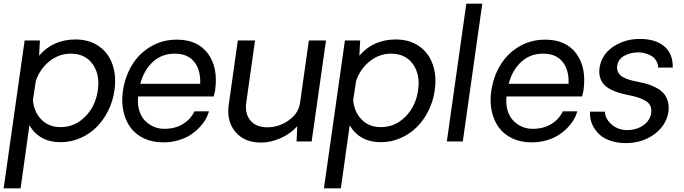

<svg xmlns="http://www.w3.org/2000/svg" viewBox="-57 -770 3721 1045"><path d="M354 -555.2Q428.2 -555.2 480.7 -518.8Q533.2 -482.4 555.2 -419.4Q577.1 -356.4 565.9 -277.8Q557.6 -219.2 531.7 -167.2Q505.9 -115.2 467.8 -77.6Q429.7 -40 379.2 -18.1Q328.6 3.9 272.9 3.9Q157.7 3.9 103 -87.9L55.2 254.9H-37.1L77.1 -549.8H160.2L155.8 -466.8Q231.4 -555.2 354 -555.2ZM272 -78.1Q350.6 -78.1 407 -135.5Q463.4 -192.9 475.1 -277.8Q488.3 -363.3 447.5 -420.7Q406.7 -478 328.1 -478Q264.6 -478 212.6 -436.8Q160.6 -395.5 138.2 -330.1L122.1 -225.1Q127.9 -160.2 168.5 -119.1Q209 -78.1 272 -78.1Z M1113.8 -277.8Q1108.4 -251.5 1106.4 -245.1H694.8Q690.4 -203.1 700.7 -168.9Q710.9 -134.8 731.7 -113.5Q752.4 -92.3 778.8 -80.8Q805.2 -69.3 834.5 -68.8Q894.5 -68.4 937.5 -94.2Q980.5 -120.1 1001.5 -164.1H1080.6Q1074.2 -142.1 1061.8 -120.1Q1049.3 -98.1 1027.3 -75.2Q1005.4 -52.2 978 -34.7Q950.7 -17.1 911.6 -5.9Q872.6 5.4 828.6 4.9Q771 4.4 725.6 -17.3Q680.2 -39.1 652.8 -76.7Q625.5 -114.3 614.5 -165.3Q603.5 -216.3 611.8 -273.9Q623.5 -353.5 661.9 -416.5Q700.2 -479.5 763.7 -516.8Q827.1 -554.2 905.8 -554.2Q1019 -554.2 1075.2 -477.8Q1131.3 -401.4 1113.8 -277.8ZM894.5 -478Q823.7 -478 775.1 -433.3Q726.6 -388.7 706.5 -314H1032.7Q1035.6 -389.2 1000 -433.6Q964.4 -478 894.5 -478Z M1717.3 -549.8 1639.2 0H1557.1L1561 -83Q1525.4 -42.5 1470.9 -18.3Q1416.5 5.9 1363.3 5.9Q1273.4 5.9 1224.4 -52Q1175.3 -109.9 1188 -200.2L1237.3 -549.8H1331.1L1283.2 -210.9Q1274.9 -150.9 1306.2 -114Q1337.4 -77.1 1397.5 -77.1Q1460.9 -77.1 1514.4 -115Q1567.9 -152.8 1576.2 -210.9L1624 -549.8Z M2097.2 -555.2Q2171.4 -555.2 2223.9 -518.8Q2276.4 -482.4 2298.3 -419.4Q2320.3 -356.4 2309.1 -277.8Q2300.8 -219.2 2274.9 -167.2Q2249 -115.2 2210.9 -77.6Q2172.9 -40 2122.3 -18.1Q2071.8 3.9 2016.1 3.9Q1900.9 3.9 1846.2 -87.9L1798.3 254.9H1706.1L1820.3 -549.8H1903.3L1898.9 -466.8Q1974.6 -555.2 2097.2 -555.2ZM2015.1 -78.1Q2093.8 -78.1 2150.1 -135.5Q2206.5 -192.9 2218.3 -277.8Q2231.4 -363.3 2190.7 -420.7Q2149.9 -478 2071.3 -478Q2007.8 -478 1955.8 -436.8Q1903.8 -395.5 1881.3 -330.1L1865.2 -225.1Q1871.1 -160.2 1911.6 -119.1Q1952.1 -78.1 2015.1 -78.1Z M2375 0 2481 -750H2567.9L2461.9 0Z M3118.7 -277.8Q3113.3 -251.5 3111.3 -245.1H2699.7Q2695.3 -203.1 2705.6 -168.9Q2715.8 -134.8 2736.6 -113.5Q2757.3 -92.3 2783.7 -80.8Q2810.1 -69.3 2839.4 -68.8Q2899.4 -68.4 2942.4 -94.2Q2985.4 -120.1 3006.3 -164.1H3085.4Q3079.1 -142.1 3066.7 -120.1Q3054.2 -98.1 3032.2 -75.2Q3010.3 -52.2 2982.9 -34.7Q2955.6 -17.1 2916.5 -5.9Q2877.4 5.4 2833.5 4.9Q2775.9 4.4 2730.5 -17.3Q2685.1 -39.1 2657.7 -76.7Q2630.4 -114.3 2619.4 -165.3Q2608.4 -216.3 2616.7 -273.9Q2628.4 -353.5 2666.7 -416.5Q2705.1 -479.5 2768.6 -516.8Q2832 -554.2 2910.6 -554.2Q3023.9 -554.2 3080.1 -477.8Q3136.2 -401.4 3118.7 -277.8ZM2899.4 -478Q2828.6 -478 2780 -433.3Q2731.4 -388.7 2711.4 -314H3037.6Q3040.5 -389.2 3004.9 -433.6Q2969.2 -478 2899.4 -478Z M3349.1 8.8Q3306.6 8.8 3272 -2Q3237.3 -12.7 3215.3 -30Q3193.4 -47.4 3178.7 -70.1Q3164.1 -92.8 3158.4 -115.7Q3152.8 -138.7 3154.3 -162.1H3235.4Q3236.3 -123.5 3272 -92.5Q3307.6 -61.5 3358.4 -62Q3409.7 -63 3445.6 -88.9Q3481.4 -114.7 3487.3 -155.8Q3492.7 -197.8 3459.7 -219.2Q3426.8 -240.7 3361.3 -252.9Q3333 -258.8 3311.5 -265.1Q3290 -271.5 3267.1 -283.2Q3244.1 -294.9 3230.2 -309.8Q3216.3 -324.7 3209.2 -347.9Q3202.1 -371.1 3206.1 -399.9Q3216.3 -472.2 3279.5 -515.1Q3342.8 -558.1 3425.3 -558.1Q3510.7 -558.1 3558.6 -517.8Q3606.4 -477.5 3604.5 -401.9H3525.4Q3524.4 -424.3 3513.7 -441.2Q3502.9 -458 3486.6 -466.8Q3470.2 -475.6 3454.8 -479.7Q3439.5 -483.9 3424.3 -484.9Q3378.4 -486.3 3342.8 -467.5Q3307.1 -448.7 3302.2 -411.1Q3299.8 -394 3305.7 -380.6Q3311.5 -367.2 3321.3 -358.6Q3331.1 -350.1 3349.1 -342.8Q3367.2 -335.4 3382.8 -331.8Q3398.4 -328.1 3422.4 -323.2Q3449.7 -317.9 3471.4 -311Q3493.2 -304.2 3516.8 -291.3Q3540.5 -278.3 3555.2 -261.7Q3569.8 -245.1 3577.6 -219.5Q3585.4 -193.8 3581.1 -162.1Q3570.3 -88.4 3504.6 -39.8Q3439 8.8 3349.1 8.8Z"/></svg>

Font: Oakes Grotesk
Style: Italic
Weight: 400
Italic angle: -8°
Designer: Samuel Oakes
Foundry: Samuel Oakes
Version: Version 1.000;PS 001.000;hotconv 1.0.88;makeotf.lib2.5.64775